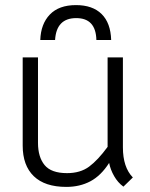

<svg xmlns="http://www.w3.org/2000/svg" viewBox="-20 -725 588 753"><path d="M69 -154V-500H129V-165Q129 -109 155 -77.5Q181 -46 243 -46Q295 -46 329.5 -71.5Q364 -97 402 -149V-500H462V-147Q462 -69 501 -29L464 7Q442 -9 427.5 -34.5Q413 -60 408 -86Q376 -36 334.5 -14Q293 8 240 8Q156 8 112.5 -34Q69 -76 69 -154ZM416 -568H358Q356 -654 279 -654Q201 -654 196 -568H138Q140 -631 175.5 -668Q211 -705 278 -705Q343 -705 378.5 -670Q414 -635 416 -568Z"/></svg>

Font: Bellota Text
Style: Regular
Weight: 400
Designer: Kemie Guaida
Foundry: Kemie Guaida
Version: Version 4.001